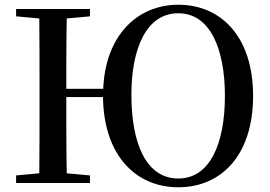

<svg xmlns="http://www.w3.org/2000/svg" viewBox="-20 -773 1141 811"><path d="M733 -19C597 -19 535 -168 535 -372C535 -566 597 -717 733 -717C868 -717 930 -566 930 -368C930 -168 868 -19 733 -19ZM733 18C913 18 1049 -115 1049 -368C1049 -620 912 -753 733 -753C560 -753 425 -623 416 -398H260C260 -499 260 -598 262 -695L360 -704V-735H48V-704L146 -695C147 -595 147 -495 147 -393V-342C147 -241 147 -140 146 -41L48 -32V0H360V-32L262 -41C260 -139 260 -240 260 -363H415C418 -116 554 18 733 18Z"/></svg>

Font: Noto Serif CJK JP SemiBold
Style: Regular
Weight: 600
Designer: Ryoko NISHIZUKA 西塚涼子 (kana & ideographs); Frank Grießhammer (Latin, Greek & Cyrillic); Wenlong ZHANG 张文龙 (bopomofo); San
Foundry: Adobe
Version: Version 2.001;hotconv 1.1.0;makeotfexe 2.6.0